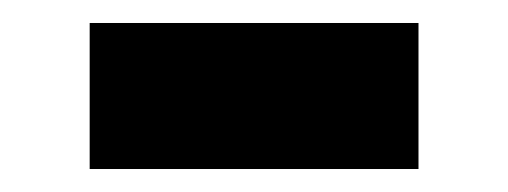

<svg xmlns="http://www.w3.org/2000/svg" viewBox="-20 -388 442 167"><path d="M58 -241V-368H344V-241Z"/></svg>

Font: Plexus Sans SemiBold
Style: Regular
Weight: 600
Version: Version 2.001;PS 002.001;hotconv 1.0.70;makeotf.lib2.5.58329